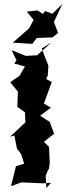

<svg xmlns="http://www.w3.org/2000/svg" viewBox="-20 -956 337 976"><path d="M216 0 212 -61 219 -80 229 -100 233 -128 229 -210 203 -235 255 -276 233 -336 184 -368 239 -409 203 -429 243 -539 215 -554 223 -573 226 -622 192 -709 242 -741 169 -675 111 -672 39 -701 64 -649 52 -633 107 -618 79 -571 32 -538 71 -490 68 -413 107 -385 109 -334 31 -261 53 -267 66 -201 87 -173 103 -124 61 -111C53 -77 44 -44 36 -10L89 -29L201 -24L239 -27ZM171 -903 116 -897 151 -855 128 -812 45 -739 144 -733 167 -763 247 -766 275 -789 254 -844C268 -875 283 -905 297 -936L246 -886L209 -900L198 -885Z"/></svg>

Font: Asimov Aggro
Style: Condensed
Weight: 500
Designer: Google
Version: Version 2.000980; 2014